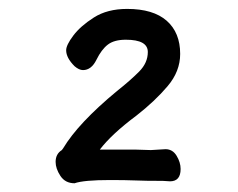

<svg xmlns="http://www.w3.org/2000/svg" viewBox="-20 -735 540 435"><path d="M148.9 -319.8Q127.9 -319.8 116.9 -336.4Q106 -353 106 -368.2Q106 -386.2 120.1 -395L123 -398.9Q157.2 -456.1 245.1 -528.8Q275.9 -553.2 295.4 -573Q314.9 -592.8 314.9 -617.2Q314.9 -645 265.1 -645Q238.8 -645 224.4 -634Q210 -623 198.5 -599.6Q187 -576.2 168 -576.2Q159.2 -576.2 148.9 -585Q129.9 -604 129.9 -621.1Q129.9 -632.8 146 -654.3Q162.1 -675.8 192.6 -695.3Q223.1 -714.8 268.1 -714.8Q327.1 -714.8 357.7 -688Q388.2 -661.1 388.2 -612.8Q388.2 -573.2 359.6 -539.6Q331.1 -505.9 289.1 -473.1Q232.9 -431.2 206.1 -396H289.1L321.8 -395L355 -397Q371.1 -397 380.1 -382.1Q389.2 -367.2 389.2 -352.1Q389.2 -324.2 365.2 -324.2L349.1 -325.2Q308.1 -325.2 286.1 -326.2Q264.2 -327.1 229 -327.1Q169.9 -327.1 148.9 -319.8Z"/></svg>

Font: LXGW WenKai Mono GB Screen
Style: Regular
Weight: 400
Monospace: yes
Designer: LXGW / Fontworks Inc.
Foundry: LXGW / Fontworks Inc.
Version: Version 1.510;January 18,2025